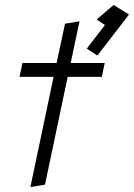

<svg xmlns="http://www.w3.org/2000/svg" viewBox="-20 -757 542 777"><path d="M439.9 -736.8 371.1 -678.2 404.8 -655.8 331.1 -560.1 374 -532.2 502 -698.2ZM403.8 -502H266.1L301.8 -670.9L243.2 -661.1L209 -502H70.8L59.1 -445.8H196.8L103 0L162.1 -9.8L253.9 -445.8H392.1Z"/></svg>

Font: Comic Neue Angular
Style: Italic
Weight: 400
Italic angle: -12°
Designer: Craig Rozynski
Foundry: Craig Rozynski
Version: Version 2.003